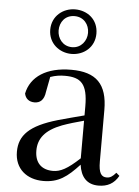

<svg xmlns="http://www.w3.org/2000/svg" viewBox="-58 -877 680 936"><g transform="rotate(5 282.5 -408.5)"><path d="M272 -647C226 -647 200 -685 200 -723C200 -764 226 -799 272 -799C317 -799 344 -764 344 -723C344 -685 317 -647 272 -647ZM272 -614C332 -614 385 -656 385 -723C385 -792 332 -832 272 -832C213 -832 159 -790 159 -723C159 -656 213 -614 272 -614ZM459 14C503 14 535 -3 557 -42L541 -56C524 -36 512 -29 496 -29C470 -29 456 -46 456 -104V-355C456 -483 400 -537 279 -537C158 -537 81 -486 64 -402C69 -377 87 -363 113 -363C140 -363 160 -378 165 -420L179 -493C204 -502 227 -505 250 -505C329 -505 362 -475 362 -365V-321C320 -310 274 -298 235 -287C97 -247 49 -196 49 -116C49 -32 109 15 189 15C263 15 306 -17 364 -80C372 -21 402 14 459 14ZM362 -111C302 -55 268 -38 232 -38C178 -38 143 -68 143 -130C143 -189 176 -232 257 -263C287 -274 324 -285 362 -295Z"/></g></svg>

Font: Noto Serif TC Medium
Style: Regular
Weight: 500
Designer: Ryoko NISHIZUKA 西塚涼子 (kana & ideographs); Frank Grießhammer (Latin, Greek & Cyrillic); Wenlong ZHANG 张文龙 (bopomofo); San
Foundry: Adobe
Version: Version 2.001;hotconv 1.1.0;makeotfexe 2.6.0